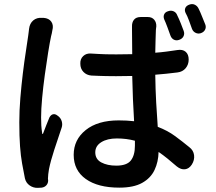

<svg xmlns="http://www.w3.org/2000/svg" viewBox="-20 -850 1040 925"><path d="M190 -764Q216 -762 227.5 -745Q239 -728 232 -703Q231 -697 229.5 -689Q228 -681 226 -675Q220 -647 212 -597.5Q204 -548 196 -490Q188 -432 183 -377.5Q178 -323 178 -284Q178 -263 179 -246Q180 -229 183 -209Q183 -205 185 -204.5Q187 -204 188 -208Q194 -225 203 -247Q212 -269 218 -284Q225 -297 235.5 -299.5Q246 -302 257 -293L260 -291Q273 -281 277.5 -265.5Q282 -250 277 -235Q259 -182 241.5 -128.5Q224 -75 216 -35Q214 -25 212.5 -11Q211 3 211 11L212 19Q212 33 203.5 42.5Q195 52 181 54L163 55Q141 56 123 43.5Q105 31 100 9Q93 -26 86.5 -62Q80 -98 76.5 -145.5Q73 -193 73 -261Q73 -317 78 -377.5Q83 -438 90 -496Q97 -554 104.5 -601.5Q112 -649 116 -679Q118 -690 118.5 -698.5Q119 -707 120 -711Q123 -737 140 -751.5Q157 -766 183 -764ZM790 -796Q804 -801 816.5 -795.5Q829 -790 834 -776Q842 -760 851 -737.5Q860 -715 865 -701Q870 -687 864 -675Q858 -663 843 -658Q829 -653 817.5 -659Q806 -665 801 -679Q795 -696 786.5 -719Q778 -742 771 -757Q766 -770 771 -781Q776 -792 790 -796ZM893 -828Q907 -833 919 -827Q931 -821 937 -808Q945 -792 954 -769Q963 -746 969 -732Q974 -719 968 -707Q962 -695 947 -690Q934 -686 922 -692Q910 -698 905 -711Q899 -728 890.5 -751Q882 -774 874 -788Q868 -801 873 -812Q878 -823 893 -828ZM630 -172Q589 -183 543 -183Q497 -183 468 -165Q439 -147 439 -116Q439 -83 468 -67.5Q497 -52 540 -52Q591 -52 610.5 -77Q630 -102 630 -148ZM692 -768Q712 -768 723 -755Q734 -742 733 -722Q732 -718 732 -715Q732 -712 731 -705Q730 -687 729.5 -658.5Q729 -630 728 -596Q756 -598 782 -601.5Q808 -605 835 -609Q860 -613 874.5 -600.5Q889 -588 889 -563Q889 -539 874.5 -521.5Q860 -504 835 -501Q780 -494 728 -490Q729 -418 732.5 -355Q736 -292 740 -239Q787 -221 822.5 -195Q858 -169 892 -141Q912 -126 915 -102.5Q918 -79 904 -57Q891 -37 871.5 -34.5Q852 -32 832 -48Q809 -68 787.5 -85.5Q766 -103 744 -118Q743 -70 724.5 -31Q706 8 665 31Q624 54 555 54Q452 54 393.5 12.5Q335 -29 335 -104Q335 -177 393 -223.5Q451 -270 552 -270Q591 -270 626 -266Q623 -315 620.5 -372Q618 -429 617 -484L539 -483Q510 -483 491 -483.5Q472 -484 456 -484.5Q440 -485 420 -486Q397 -488 382 -503.5Q367 -519 367 -543Q366 -566 381 -580Q396 -594 419 -592Q439 -591 455 -590Q471 -589 490.5 -588.5Q510 -588 540 -588L617 -589L616 -703Q616 -715 616 -716Q616 -717 616 -721Q615 -742 625.5 -755Q636 -768 658 -768Z"/></svg>

Font: Chiron GoRound TC SB
Style: Regular
Weight: 500
Designer: Ryoko NISHIZUKA 西塚涼子 (kana, bopomofo & ideographs); Paul D. Hunt (Latin, Greek & Cyrillic); Sandoll Communications 산돌커뮤니
Foundry: Adobe
Version: Version 1.000;hotconv 1.1.1;makeotfexe 2.6.0